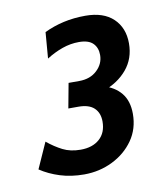

<svg xmlns="http://www.w3.org/2000/svg" viewBox="-56 -822 407 492"><g transform="rotate(-10 148.0 -576.0)"><path d="M125 -376Q91 -376 62.5 -385Q34 -394 11.5 -409L41.5 -476Q61 -460 80.8 -450Q100.5 -440 127 -440Q158 -440 176.2 -456.2Q194.5 -472.5 194.5 -501.5Q194.5 -524 181 -536.8Q167.5 -549.5 140.5 -549.5H114L126 -614H153.5Q182.5 -614 200.2 -630.8Q218 -647.5 218 -670.5Q218 -689.5 206.5 -701Q195 -712.5 170 -712.5Q148 -712.5 126.8 -705Q105.5 -697.5 85 -684.5L90.5 -752.5Q114.5 -764 141.2 -770Q168 -776 198 -776Q245 -776 270.5 -751.8Q296 -727.5 296 -687Q296 -647.5 272.5 -619.5Q249 -591.5 209.5 -578L211.5 -590Q241 -582 257.8 -561.5Q274.5 -541 274.5 -507.5Q274.5 -468.5 253.8 -439Q233 -409.5 199 -392.8Q165 -376 125 -376Z"/></g></svg>

Font: Cabin
Style: Italic
Weight: 400
Width: 4
Italic angle: -10°
Designer: Pablo Impallari
Foundry: Pablo Impallari. http://www.impallari.com Igino Marini. http://www.ikern.com
Version: Version 3.001